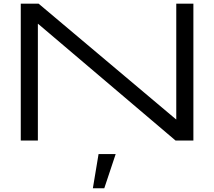

<svg xmlns="http://www.w3.org/2000/svg" viewBox="-20 -770 1173 1052"><path d="M93.8 0V-750H191.4L944.8 -115.7H945.8V-750H1039.6V0H941.9L188.5 -639.6H187.5V0ZM613.8 74.2 551.3 261.7H488.8L520 74.2Z"/></svg>

Font: Michroma
Style: Regular
Weight: 400
Designer: Vernon Adams
Foundry: Vernon Adams
Version: Version 1.100; ttfautohint (v1.8.4.7-5d5b);gftools[0.9.29]